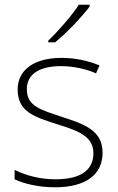

<svg xmlns="http://www.w3.org/2000/svg" viewBox="-20 -786 502 816"><path d="M361 -758V-766H315C288 -723 227 -653 185 -613V-606H214C266 -648 328 -715 361 -758ZM416 -137C416 -235 332 -260 241 -290C156 -319 94 -333 94 -407C94 -472 149 -505 240 -505C292 -505 350 -492 388 -474L403 -508C359 -526 304 -540 241 -540C127 -540 55 -490 55 -406C55 -310 127 -289 223 -258C314 -230 377 -206 377 -135C377 -67 329 -24 215 -24C153 -24 92 -39 42 -64V-24C80 -6 141 10 214 10C346 10 416 -45 416 -137Z"/></svg>

Font: Noto Sans Malayalam ExtraLight
Style: Regular
Weight: 200
Designer: Jelle Bosma - Monotype Design Team
Foundry: Monotype Imaging Inc.
Version: Version 2.104